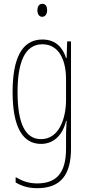

<svg xmlns="http://www.w3.org/2000/svg" viewBox="-20 -744 462 1006"><path d="M202 -724C182 -724 176 -706 176 -690C176 -672 184 -656 201 -656C217 -656 227 -670 227 -691C227 -707 221 -724 202 -724ZM202 -537C92 -537 46 -433 46 -262C46 -76 100 10 195 10C266 10 311 -43 326 -111H329C326 -70 326 -43 326 -12V35C326 163 275 217 175 217C130 217 98 205 62 184V212C95 232 132 242 175 242C297 242 352 173 352 35V-527H332L329 -440H326C311 -489 276 -537 202 -537ZM202 -512C291 -512 326 -426 326 -329V-221C326 -126 291 -15 195 -15C114 -15 72 -93 72 -262C72 -411 107 -512 202 -512Z"/></svg>

Font: Noto Sans Armenian ExtraCondensed Thin
Style: Regular
Weight: 100
Width: 2
Designer: Monotype Design Team
Foundry: Monotype Imaging Inc.
Version: Version 2.008